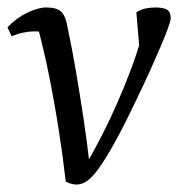

<svg xmlns="http://www.w3.org/2000/svg" viewBox="-25 -482 477 514"><path d="M180 12Q173 12 165.5 10Q158 8 151 4Q143 -66 131.5 -139Q120 -212 105.5 -283.5Q91 -355 73 -421L100 -392Q91 -398 67 -398Q38 -398 6 -385L-5 -409Q19 -434 48 -448Q77 -462 99 -462Q128 -462 139.5 -450Q151 -438 155 -413Q168 -352 178.5 -290Q189 -228 198.5 -165.5Q208 -103 215 -40L204 -39Q227 -79 248.5 -121Q270 -163 289 -206.5Q308 -250 324.5 -293.5Q341 -337 353 -379L350 -332L340 -449Q352 -457 365.5 -459.5Q379 -462 391 -462Q411 -462 421.5 -456.5Q432 -451 432 -433Q432 -427 425 -407.5Q418 -388 405.5 -358.5Q393 -329 377 -293.5Q361 -258 342 -219Q308 -147 283 -102Q258 -57 240 -32Q222 -7 208 2.5Q194 12 180 12Z"/></svg>

Font: Petrona
Style: Italic
Weight: 400
Italic angle: -9°
Designer: Ringo R. Seeber
Foundry: Ringo R. Seeber
Version: Version 2.001; ttfautohint (v1.8.3)